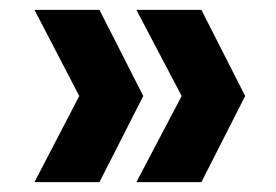

<svg xmlns="http://www.w3.org/2000/svg" viewBox="-20 -490 561 390"><path d="M50 -120C50 -120 182 -120 182 -120C182 -120 271 -295 271 -295C271 -295 182 -470 182 -470C182 -470 50 -470 50 -470C50 -470 141 -295 141 -295C141 -295 50 -120 50 -120ZM257 -120C257 -120 389 -120 389 -120C389 -120 478 -295 478 -295C478 -295 389 -470 389 -470C389 -470 257 -470 257 -470C257 -470 349 -295 349 -295C349 -295 257 -120 257 -120Z"/></svg>

Font: Girnar Poppins
Style: SemiBold
Weight: 500
Designer: Ninad Kale (Devanagari), Jonny Pinhorn (Latin)
Foundry: Indian Type Foundry
Version: ""